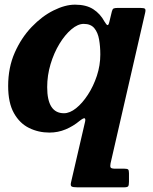

<svg xmlns="http://www.w3.org/2000/svg" viewBox="-20 -554 658 824"><path d="M15 -185Q15 -264 43.2 -328Q71.5 -392 115.8 -438.2Q160 -484.5 209.8 -509.2Q259.5 -534 302 -534Q350 -534 380.2 -514.5Q410.5 -495 429 -460.5Q437 -447 441.5 -446.2Q446 -445.5 449.5 -461L460 -504.5Q462.5 -515 467.5 -517.5Q472.5 -520 485.5 -520H582Q598.5 -520 602.2 -516.2Q606 -512.5 603 -499.5L454.5 147Q452 159.5 454.8 164.8Q457.5 170 476 170H514.5Q526.5 170 530 173.5Q533.5 177 533.5 189.5V225.5Q533.5 241 530 245.5Q526.5 250 511.5 250H313Q293 250 287.2 246.2Q281.5 242.5 285 228L344.5 -29Q348 -42 344 -45.8Q340 -49.5 322 -35.5Q294.5 -12.5 261.8 1.2Q229 15 192 15Q145 15 104.8 -4.8Q64.5 -24.5 39.8 -68.5Q15 -112.5 15 -185ZM410.5 -320Q410.5 -355 405.2 -384.8Q400 -414.5 384.8 -433Q369.5 -451.5 339.5 -451.5Q314 -451.5 286.5 -428.2Q259 -405 235.2 -366Q211.5 -327 197 -278.8Q182.5 -230.5 182.5 -180Q182.5 -68 254.5 -68Q279.5 -68 306.5 -89.5Q333.5 -111 357.2 -147.5Q381 -184 395.8 -228.8Q410.5 -273.5 410.5 -320Z"/></svg>

Font: Besley*
Style: Bold Italic
Weight: 700
Italic angle: -13°
Designer: Owen Earl
Foundry: indestructible type*
Version: Version 2.000; ttfautohint (v1.8.3)